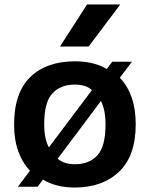

<svg xmlns="http://www.w3.org/2000/svg" viewBox="-20 -828 670 858"><path d="M515.5 -480.5Q549.5 -445.5 568 -393.5Q586.5 -341.5 586.5 -272.5Q586.5 -131.5 512.2 -60.8Q438 10 314.5 10Q230 10 172 -25.5L148 6.5H60L114 -65.5Q80 -100.5 61.5 -152.2Q43 -204 43 -272Q43 -413.5 115.5 -483.8Q188 -554 314.5 -554Q400 -554 457 -519.5L481.5 -552H569.5ZM314.5 -450Q250.5 -450 214 -410.5Q177.5 -371 177.5 -273Q177.5 -207.5 198.5 -169.5L391 -425.5Q376 -438.5 356.8 -444.2Q337.5 -450 314.5 -450ZM314.5 -94Q379 -94 415.2 -133.8Q451.5 -173.5 451.5 -271.5Q451.5 -338 431 -376.5L238 -119Q252.5 -106 272 -100Q291.5 -94 314.5 -94ZM248 -620 369 -808H517.5L376 -620Z"/></svg>

Font: Encode Sans SmExp SmBold
Style: Regular
Weight: 600
Width: 6
Designer: Multiple Designers
Foundry: Impallari Type
Version: Version 3.002; ttfautohint (v1.8.3) -l 8 -r 50 -G 200 -x 14 